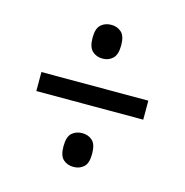

<svg xmlns="http://www.w3.org/2000/svg" viewBox="-81 -684 630 654"><g transform="rotate(15 233.5 -357.5)"><path d="M234 -489Q212 -489 197.5 -502.5Q183 -516 183 -549Q183 -582 197.5 -595Q212 -608 234 -608Q255 -608 269.5 -595Q284 -582 284 -549Q284 -516 269.5 -502.5Q255 -489 234 -489ZM45 -324V-391H422V-324ZM234 -107Q212 -107 197.5 -120Q183 -133 183 -166Q183 -200 197.5 -213Q212 -226 234 -226Q255 -226 269.5 -213Q284 -200 284 -166Q284 -133 269.5 -120Q255 -107 234 -107Z"/></g></svg>

Font: Noto Serif Lao Condensed
Style: Bold
Weight: 700
Width: 3
Designer: Monotype Design Team
Foundry: Monotype Imaging Inc.
Version: Version 2.003; ttfautohint (v1.8.4.7-5d5b)